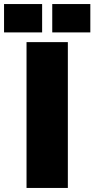

<svg xmlns="http://www.w3.org/2000/svg" viewBox="-79 -928 466 948"><path d="M52 0H256V-720H52ZM-59 -768H129V-908H-59ZM179 -768H367V-908H179Z"/></svg>

Font: Aspekta 900
Style: Regular
Weight: 900
Designer: Ivo Dolenc
Version: Version 2.000